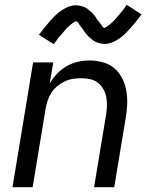

<svg xmlns="http://www.w3.org/2000/svg" viewBox="-20 -780 640 800"><path d="M32 0 118 -520H202L187 -432Q200 -454 218 -473Q236 -492 258 -504.5Q280 -517 304 -522.5Q328 -528 352 -528Q381 -528 408.5 -520.5Q436 -513 456 -496Q476 -479 488.5 -455Q501 -431 506 -403.5Q511 -376 510 -347.5Q509 -319 504 -290L456 0H372L422 -302Q425 -321 425.5 -340Q426 -359 422.5 -376.5Q419 -394 410 -409.5Q401 -425 387.5 -435.5Q374 -446 356 -450Q338 -454 319 -454Q302 -454 284.5 -451.5Q267 -449 250 -441Q233 -433 218.5 -421Q204 -409 194 -393.5Q184 -378 178.5 -361Q173 -344 170 -327L116 0ZM204 -596 142 -635Q155 -652 167 -667Q179 -682 190 -694Q201 -706 211 -716Q221 -726 235.5 -736Q250 -746 265.5 -752Q281 -758 297 -758Q302 -758 307.5 -757Q313 -756 318 -755Q323 -754 327.5 -752Q332 -750 336.5 -748Q341 -746 344.5 -743Q348 -740 351.5 -737Q355 -734 359.5 -730.5Q364 -727 367 -723Q370 -719 373.5 -715.5Q377 -712 379 -708Q381 -704 383.5 -700.5Q386 -697 390 -692.5Q394 -688 397 -683.5Q400 -679 402.5 -676Q405 -673 407.5 -668.5Q410 -664 415 -664Q418 -664 421 -666.5Q424 -669 427.5 -671Q431 -673 435.5 -676.5Q440 -680 442 -682Q444 -684 446.5 -686Q449 -688 451 -690Q453 -692 455.5 -694.5Q458 -697 460.5 -700Q463 -703 465.5 -706Q468 -709 470.5 -712Q473 -715 476 -718.5Q479 -722 482 -725.5Q485 -729 488.5 -733Q492 -737 495 -741.5Q498 -746 501.5 -750.5Q505 -755 508 -760L570 -720Q557 -703 545 -688Q533 -673 522 -661Q511 -649 501 -639Q491 -629 476.5 -619Q462 -609 446.5 -603Q431 -597 415 -597Q410 -597 404.5 -598Q399 -599 394 -600Q389 -601 384.5 -603Q380 -605 375.5 -607Q371 -609 367.5 -612Q364 -615 360.5 -618Q357 -621 352.5 -624.5Q348 -628 345 -632Q342 -636 338.5 -639.5Q335 -643 332.5 -647Q330 -651 328 -654.5Q326 -658 322 -662.5Q318 -667 315 -671.5Q312 -676 309.5 -679.5Q307 -683 304.5 -687Q302 -691 297 -691Q294 -691 290.5 -689Q287 -687 284 -684.5Q281 -682 276 -678.5Q271 -675 269.5 -673Q268 -671 265.5 -669Q263 -667 260.5 -665Q258 -663 256 -660.5Q254 -658 251.5 -655Q249 -652 246.5 -649Q244 -646 241.5 -643Q239 -640 236 -636.5Q233 -633 229.5 -629.5Q226 -626 223 -622Q220 -618 217 -613.5Q214 -609 210.5 -604.5Q207 -600 204 -596Z"/></svg>

Font: Iosevka Extended
Style: Italic
Weight: 400
Width: 7
Italic angle: -9°
Monospace: yes
Designer: Belleve Invis
Foundry: Belleve Invis
Version: Version 32.5.0; ttfautohint (v1.8.4)